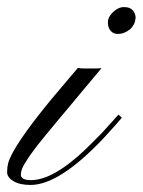

<svg xmlns="http://www.w3.org/2000/svg" viewBox="-111 -524 405 545"><path d="M-22.9 -12.7Q40.5 -12.7 133.8 -102.1L177.7 -146Q197.3 -167 210 -181.6Q222.7 -196.3 225.1 -198.7L234.9 -189.9Q230.5 -184.6 216.8 -168.9Q203.1 -153.3 183.1 -131.8Q57.6 1 -24.4 1Q-54.7 1 -72.8 -9.8Q-90.8 -20.5 -90.8 -35.2Q-90.8 -49.3 -87.9 -60.5Q-75.2 -108.4 34.7 -242.2L109.9 -331.1Q115.7 -329.6 133.8 -329.6H156.7Q169.4 -329.6 177.2 -330.6Q15.6 -137.7 -4.9 -111.3Q-25.4 -85 -38.1 -64Q-51.8 -43.9 -51.8 -28.3Q-51.8 -12.7 -22.9 -12.7ZM222.7 -427.7Q210.9 -427.7 203.1 -436.5Q195.3 -445.3 195.3 -460.4Q195.3 -476.1 210 -489.7Q224.6 -503.9 241.2 -503.9Q257.8 -503.9 265.6 -495.1Q273.4 -486.3 273.9 -475.1Q273.4 -464.4 269.5 -456.1Q265.6 -447.8 258.8 -441.4Q252 -435.5 242.7 -431.6Q233.9 -427.7 222.7 -427.7Z"/></svg>

Font: PinyonScript
Style: Regular
Weight: 400
Designer: Nicole Fally
Foundry: Nicole Fally
Version: Version 1.005